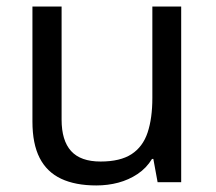

<svg xmlns="http://www.w3.org/2000/svg" viewBox="-20 -622 658 586"><path d="M533 -602V-66H461L448 -137H444Q427 -109 400 -91Q373 -73 341 -64.5Q309 -56 274 -56Q210 -56 166.5 -76.5Q123 -97 101 -140Q79 -183 79 -251V-602H168V-257Q168 -193 197 -161Q226 -129 287 -129Q347 -129 381.5 -151.5Q416 -174 430.5 -217.5Q445 -261 445 -323V-602Z"/></svg>

Font: Noto Sans Malayalam UI
Style: Regular
Weight: 400
Designer: Jelle Bosma - Monotype Design Team
Foundry: Monotype Imaging Inc.
Version: Version 2.104